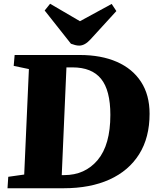

<svg xmlns="http://www.w3.org/2000/svg" viewBox="-20 -1003 852 1023"><path d="M20 0 24 -61 109 -73 134 -635 53 -652 58 -710H405Q519 -710 602.5 -673.5Q686 -637 731.5 -567Q777 -497 777 -397Q777 -270 721.5 -181.5Q666 -93 563.5 -46.5Q461 0 319 0ZM309 -70H322Q433 -70 500.5 -150.5Q568 -231 568 -391Q568 -522 518.5 -583Q469 -644 366 -644H334ZM218 -947 247 -983 406 -890 575 -982 600 -944 462 -793Q432 -760 402 -760Q391 -760 380 -763Q369 -766 358 -770Z"/></svg>

Font: Literata 36pt ExtraBold
Style: Italic
Weight: 800
Italic angle: -2°
Designer: Latin by Veronika Burian and Jose Scaglione. Greek by Irene Vlachou. Cyrillic by Vera Evstafieva
Foundry: TypeTogether
Version: Version 3.002